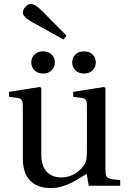

<svg xmlns="http://www.w3.org/2000/svg" viewBox="-20 -944 646 976"><path d="M347 -627C347 -598 368 -570 407 -570C446 -570 467 -598 467 -627C467 -656 446 -683 407 -683C368 -683 347 -656 347 -627ZM139 -627C139 -598 160 -570 199 -570C238 -570 259 -598 259 -627C259 -656 238 -683 199 -683C160 -683 139 -656 139 -627ZM26 -452 64 -447C90 -443 96 -438 96 -402V-138C96 -23 164 12 238 12C323 12 392 -46 421 -60L431 0H591V-29C522 -34 516 -36 516 -87V-496L509 -502L352 -477V-452L390 -447C416 -443 422 -438 422 -402V-177C422 -149 419 -127 414 -117C391 -71 343 -42 291 -42C233 -42 190 -78 190 -156V-496L183 -502L26 -477ZM96 -881C96 -860 122 -843 152 -827L303 -743L318 -763L199 -883C169 -914 152 -924 135 -924C120 -924 96 -901 96 -881Z"/></svg>

Font: Lingua Franca
Style: Regular
Weight: 400
Version: Version 1.19